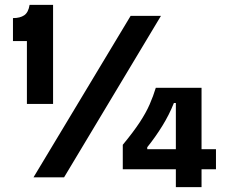

<svg xmlns="http://www.w3.org/2000/svg" viewBox="-20 -725 941 785"><path d="M90 -300V-557H33V-651Q62 -651 79 -662.5Q96 -674 101 -705H197V-300ZM117 0 514 -660H638L242 0ZM482 -33V-133Q525 -185 551 -224.5Q577 -264 592 -298.5Q607 -333 617 -366H804V40H699V-304H691Q672 -256 643.5 -210Q615 -164 582 -123V-115H863V-33Z"/></svg>

Font: Bricolage Grotesque 20pt SemiBold
Style: Regular
Weight: 600
Version: Version 1.001;gftools[0.9.33.dev8+g029e19f]